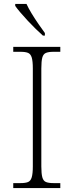

<svg xmlns="http://www.w3.org/2000/svg" viewBox="-20 -951 374 971"><path d="M47 0V-25H84Q109 -25 122 -30.5Q135 -36 140.5 -54.5Q146 -73 146 -109V-605Q146 -642 140.5 -660Q135 -678 122 -683.5Q109 -689 84 -689H47V-714H285V-689H250Q226 -689 212.5 -683.5Q199 -678 194 -660Q189 -642 189 -605V-109Q189 -73 194 -54.5Q199 -36 212.5 -30.5Q226 -25 250 -25H285V0ZM197 -771Q181 -785 161 -804.5Q141 -824 120.5 -846Q100 -868 83 -888Q66 -908 57 -921V-931H114Q124 -909 140.5 -882Q157 -855 175 -829Q193 -803 207 -784V-771Z"/></svg>

Font: Noto Serif Armenian ExtraLight
Style: Regular
Weight: 250
Version: Version 2.007